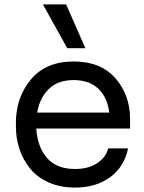

<svg xmlns="http://www.w3.org/2000/svg" viewBox="-20 -830 652 868"><path d="M366 -612H284L174 -810H279ZM319 18Q251 18 198.5 -6Q146 -30 114.5 -70Q83 -110 67.5 -157.5Q52 -205 52 -258V-276Q52 -389 119.5 -470.5Q187 -552 313 -552Q436 -552 502 -476Q568 -400 568 -292V-249H144Q149 -166 192.5 -116Q236 -66 319 -66Q380 -66 420 -93Q460 -120 469 -159H559Q542 -76 478 -29Q414 18 319 18ZM148 -321H474Q465 -391 424 -429.5Q383 -468 313 -468Q243 -468 201.5 -428.5Q160 -389 148 -321Z"/></svg>

Font: Sora
Style: Regular
Weight: 400
Designer: Jonathan Barnbrook, Julián Moncada
Foundry: Barnbrook Fonts
Version: Version 2.000